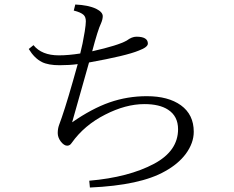

<svg xmlns="http://www.w3.org/2000/svg" viewBox="-20 -816 1040 854"><path d="M336.9 -578.1Q347.7 -619.1 356.9 -675.8Q361.8 -707.5 361.8 -721.2Q361.8 -740.2 352.1 -749.5Q339.8 -761.2 308.1 -769L314.9 -795.9Q372.6 -793.5 407.7 -776.9Q437 -762.2 437 -744.1Q437 -730 429.2 -711.9Q415.5 -684.1 390.1 -587.9Q505.4 -613.8 543.9 -635.7Q566.4 -652.8 586.9 -652.8Q637.7 -652.8 637.7 -622.1Q637.7 -606 596.7 -590.8Q541.5 -567.9 376 -538.1Q340.8 -412.1 300.8 -272Q388.7 -333 466.8 -360.4Q546.4 -388.2 632.8 -388.2Q728.5 -388.2 784.7 -347.7Q841.8 -306.2 841.8 -230Q841.8 -179.7 806.2 -131.3Q772.5 -86.4 713.9 -54.2Q604.5 8.3 379.9 18.1L377 -12.2Q552.7 -27.3 666 -87.9Q772 -145 772 -241.2Q772 -299.3 727.5 -328.1Q689.5 -353 622.1 -353Q539.1 -353 447.8 -306.2Q355 -259.3 298.8 -180.2Q291 -168 278.8 -168Q264.6 -168 250 -187Q236.8 -205.1 236.8 -224.1Q236.8 -243.7 242.7 -259.8Q248 -272.9 254.9 -293.9Q280.8 -368.7 325.7 -530.8Q289.1 -525.9 245.1 -525.9Q194.8 -525.9 166.5 -540Q133.3 -556.6 107.9 -598.1L128.9 -615.2Q165.5 -569.8 241.7 -569.8Q284.2 -569.8 336.9 -578.1Z"/></svg>

Font: I.Ming
Style: Regular
Weight: 400
Designer: Ichiten Fonts Project
Version: Version 5.10 Mar 24, 2018